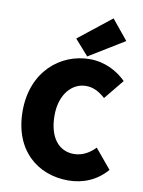

<svg xmlns="http://www.w3.org/2000/svg" viewBox="-98 -971 782 1050"><g transform="rotate(10 293.0 -446.0)"><path d="M354 12C438 12 513 -20 568 -84L478 -192C450 -162 410 -136 360 -136C276 -136 220 -204 220 -326C220 -444 286 -514 362 -514C406 -514 438 -494 470 -466L560 -576C514 -622 444 -662 358 -662C194 -662 44 -538 44 -320C44 -98 188 12 354 12ZM340 -674 536 -794 446 -904 264 -760Z"/></g></svg>

Font: Giro Sans Black
Style: Regular
Weight: 900
Designer: Paul D. Hunt
Foundry: Adobe Systems Incorporated
Version: Version 1.000;PS 1.0;hotconv 1.0.88;makeotf.lib2.5.647800